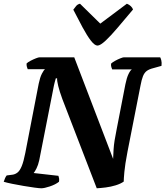

<svg xmlns="http://www.w3.org/2000/svg" viewBox="-31 -1012 889 1032"><path d="M191 0Q181 0 155 -3.5Q129 -7 96.5 -12.5Q64 -18 34.5 -24Q5 -30 -11 -35Q-4 -58 5 -69L36 -73Q51 -75 63.5 -85Q76 -95 86 -119.5Q96 -144 105 -190L177 -562Q184 -596 194 -615.5Q204 -635 211 -640H118Q116 -644 113.5 -653Q111 -662 112 -671Q119 -678 133.5 -685.5Q148 -693 162 -698.5Q176 -704 182 -704H368L577 -158Q578 -186 579.5 -209Q581 -232 585 -257.5Q589 -283 596 -317L643 -559Q650 -594 660 -614.5Q670 -635 678 -639H572Q570 -644 567.5 -651.5Q565 -659 566 -670Q573 -677 587.5 -685Q602 -693 616 -698.5Q630 -704 635 -704H830Q833 -699 836 -687.5Q839 -676 837 -658L794 -646Q770 -640 757.5 -630.5Q745 -621 737.5 -602.5Q730 -584 724 -551L654 -195Q641 -127 637.5 -88Q634 -49 634 -36Q617 -24 591 -16Q565 -8 537.5 -4.5Q510 -1 489 0L304 -480Q289 -521 282 -549.5Q275 -578 276 -591H269Q267 -584 263 -569.5Q259 -555 253 -522L180 -151Q174 -124 165 -106.5Q156 -89 150 -82L283 -67Q285 -62 286.5 -53.5Q288 -45 286 -35Q267 -20 237 -10Q207 0 191 0ZM493 -767Q478 -767 457.5 -793.5Q437 -820 413 -864.5Q389 -909 363 -960Q371 -971 378.5 -980Q386 -989 399 -992L508 -885L651 -992Q664 -987 672.5 -978.5Q681 -970 684 -961Q640 -909 602.5 -864.5Q565 -820 536.5 -793.5Q508 -767 493 -767Z"/></svg>

Font: Texturina ExtraBold
Style: Italic
Weight: 800
Italic angle: -11°
Designer: Guillermo Torres Carreño
Foundry: Omnibus-Type
Version: Version 1.002; ttfautohint (v1.8.3)